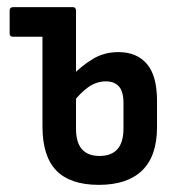

<svg xmlns="http://www.w3.org/2000/svg" viewBox="-20 -510 499 538"><path d="M17 -407Q7 -407 7 -416V-480Q7 -490 17 -490H127V-407ZM257 8Q177 8 138 -32Q99 -72 99 -156V-480Q99 -490 109 -490H184Q193 -490 193 -480V-149Q193 -111 209.5 -92Q226 -73 259 -73Q292 -73 309 -92Q326 -111 326 -150V-221Q326 -254 313 -268Q300 -282 277 -282Q250 -282 227 -265.5Q204 -249 185 -223L183 -299Q209 -326 240.5 -345Q272 -364 312 -364Q363 -364 391.5 -331Q420 -298 420 -227V-154Q420 -73 378.5 -32.5Q337 8 257 8Z"/></svg>

Font: Sofia Sans Condensed SemiBold
Style: Regular
Weight: 600
Designer: Botio Nikoltchev, Ani Petrova
Foundry: lettersoup
Version: Version 4.101